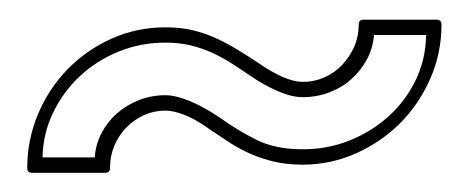

<svg xmlns="http://www.w3.org/2000/svg" viewBox="-20 -441 478 196"><path d="M12.7 -264.6Q7.8 -264.6 7.8 -269.5Q7.8 -298.3 18.8 -324.5Q29.8 -350.6 49.1 -370.4Q68.4 -390.1 94 -401.6Q119.6 -413.1 148.9 -413.1Q164.1 -413.1 176.5 -410.2Q189 -407.2 200.2 -402.1Q211.4 -397 221.9 -390.6Q232.4 -384.3 242.7 -377.4Q271.5 -357.4 289.1 -357.4Q300.8 -357.4 311.3 -362.1Q321.8 -366.7 329.3 -374.8Q336.9 -382.8 341.6 -393.3Q346.2 -403.8 346.2 -416Q346.2 -420.9 351.1 -420.9H425.8Q430.7 -420.9 430.7 -416Q430.7 -386.7 419.2 -360.6Q407.7 -334.5 388.4 -315.2Q369.1 -295.9 343.3 -284.4Q317.4 -272.9 289.1 -272.9Q272.9 -272.9 260.3 -275.9Q247.6 -278.8 236.3 -283.7Q225.1 -288.6 215.3 -294.9Q205.6 -301.3 195.3 -308.1Q180.7 -318.8 168.9 -323.5Q157.2 -328.1 148.9 -328.1Q137.2 -328.1 127 -323.5Q116.7 -318.8 108.9 -310.8Q101.1 -302.7 96.7 -292.2Q92.3 -281.7 92.3 -269.5Q92.3 -264.6 87.4 -264.6ZM76.7 -280.3Q77.6 -293.5 83.7 -305.2Q89.8 -316.9 99.6 -325.4Q109.4 -334 122.1 -338.9Q134.8 -343.8 148.9 -343.8Q159.2 -343.8 173.6 -337.9Q188 -332 204.6 -320.8Q222.2 -308.1 241.7 -298.3Q261.2 -288.6 289.1 -288.6Q314.5 -288.6 336.9 -297.6Q359.4 -306.6 376.7 -322.3Q394 -337.9 404.3 -359.1Q414.6 -380.4 415 -405.3H361.8Q360.8 -392.1 354.7 -380.6Q348.6 -369.1 338.9 -360.4Q329.1 -351.6 316.2 -346.7Q303.2 -341.8 289.1 -341.8Q277.8 -341.8 263.7 -347.9Q249.5 -354 233.9 -364.7Q224.6 -371.1 215.3 -377Q206.1 -382.8 195.8 -387.5Q185.5 -392.1 174.1 -394.8Q162.6 -397.5 148.9 -397.5Q123.5 -397.5 100.8 -388.2Q78.1 -378.9 61.3 -363Q44.4 -347.2 34.2 -325.9Q23.9 -304.7 23.4 -280.3Z"/></svg>

Font: Fibel Sued Kontur LRS
Style: Regular
Weight: 400
Designer: Peter Wiegel
Foundry: Peter Wiegel
Version: Version 000.000